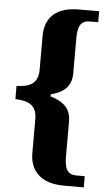

<svg xmlns="http://www.w3.org/2000/svg" viewBox="-59 -798 538 960"><g transform="rotate(5 209.5 -318.0)"><path d="M298 124H399V68H359C307 68 297 34 297 -27V-198C297 -257 265 -294 194 -315V-325C268 -344 297 -381 297 -440V-610C297 -671 307 -705 359 -705H399V-760H298C186 -760 128 -707 128 -613V-442C128 -369 80 -354 20 -352V-286C80 -283 128 -270 128 -195V-25C128 67 186 124 298 124Z"/></g></svg>

Font: Noto Serif Hebrew SemiCondensed ExtraBold
Style: Regular
Weight: 800
Width: 4
Designer: Monotype Design Team
Foundry: Monotype Imaging Inc.
Version: Version 2.004